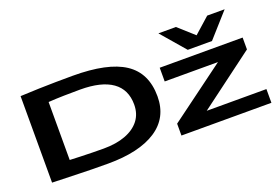

<svg xmlns="http://www.w3.org/2000/svg" viewBox="-105 -1120 2130 1460"><g transform="rotate(-20 960.5 -390.0)"><path d="M557 10Q435 10 326 6.5Q217 3 106 0V-700Q185 -704 255.5 -706Q326 -708 393 -709Q460 -710 531 -710Q814 -710 949 -621Q1084 -532 1084 -343Q1084 -170 946 -80Q808 10 557 10ZM564 -109Q666 -109 740.5 -137Q815 -165 855.5 -217.5Q896 -270 896 -345Q896 -467 808 -529.5Q720 -592 548 -592Q488 -592 417.5 -590.5Q347 -589 291 -585V-116Q331 -114 378.5 -112.5Q426 -111 474 -110Q522 -109 564 -109ZM1153 0V-96L1605 -430H1174V-541H1845V-445L1398 -111H1881V0ZM1790 -790 1617 -596H1421L1254 -790H1396L1522 -677L1649 -790Z"/></g></svg>

Font: Georama ExtraExtended SemiBold
Style: Regular
Weight: 600
Width: 8
Designer: Jean-Baptiste Levee
Foundry: Production Type
Version: Version 1.000